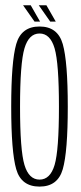

<svg xmlns="http://www.w3.org/2000/svg" viewBox="-20 -704 308 728"><path d="M130 3.5Q60.5 3.5 41.5 -62.5Q22.5 -128.5 22.5 -299.5Q22.5 -470 41.5 -536.8Q60.5 -603.5 130 -603.5Q199 -603.5 218 -536.8Q237 -470 237 -299.5Q237 -128.5 218 -62.5Q199 3.5 130 3.5ZM130 -23Q170.5 -23 187 -78.5Q203.5 -134 203.5 -299Q203.5 -464.5 187 -520.8Q170.5 -577 130 -577Q89.5 -577 72.8 -520.8Q56 -464.5 56 -299Q56 -134 72.8 -78.5Q89.5 -23 130 -23ZM170.5 -622 127 -684H156L191.5 -622ZM111 -622 67.5 -684H96.5L132 -622Z"/></svg>

Font: Anybody Condensed ExtraLight
Style: Regular
Weight: 200
Width: 3
Designer: Tyler Finck
Foundry: Etcetera Type Company
Version: Version 1.010; ttfautohint (v1.8.3) -l 8 -r 50 -G 200 -x 14 